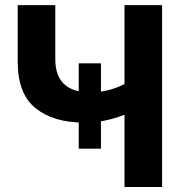

<svg xmlns="http://www.w3.org/2000/svg" viewBox="-20 -748 723 768"><path d="M314.5 -257.8Q193.8 -257.8 122.3 -315.2Q50.8 -372.6 50.8 -501.5V-727.5H201.2V-511.7Q201.2 -378.9 339.8 -378.9Q380.9 -378.9 415.3 -387.9Q449.7 -397 478 -412.1V-727.5H628.4V0H478V-289.1Q439.5 -273.9 400.4 -265.9Q361.3 -257.8 314.5 -257.8ZM294.9 -153.3V-494.6H383.8V-153.3Z"/></svg>

Font: Inter Display
Style: Bold
Weight: 700
Designer: Rasmus Andersson
Foundry: rsms
Version: Version 4.001;git-9221beed3